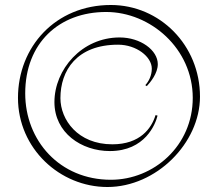

<svg xmlns="http://www.w3.org/2000/svg" viewBox="-20 -734 873 769"><path d="M410 15C606 15 781 -161 781 -347C781 -553 620 -714 424 -714C202 -714 52 -546 52 -342C52 -139 220 15 410 15ZM424 -14C219 -14 81 -171 81 -360C81 -561 216 -686 405 -686C583 -686 752 -539 752 -342C752 -150 596 -14 424 -14ZM603 -273C587 -220 541 -156 430 -156C291 -156 222 -255 222 -341C222 -451 287 -555 453 -555C526 -555 588 -507 588 -459C588 -432 576 -408 562 -393L568 -389C582 -404 612 -440 612 -477C612 -533 543 -584 459 -584C308 -584 198 -456 198 -325C198 -202 306 -129 420 -129C561 -129 603 -237 611 -271Z"/></svg>

Font: Stalemate
Style: Regular
Weight: 400
Designer: Astigmatic (AOETI)
Foundry: Astigmatic (AOETI)
Version: Version 001.000